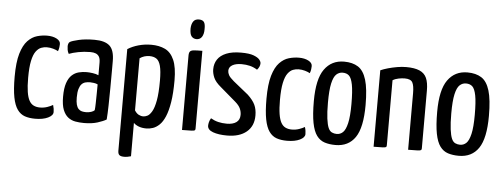

<svg xmlns="http://www.w3.org/2000/svg" viewBox="-55 -843 3119 1191"><g transform="rotate(5 1505.0 -247.5)"><path d="M180 10Q143 10 115.5 0.5Q88 -9 69 -35.5Q50 -62 40.5 -111Q31 -160 31 -239Q31 -329 47 -383Q63 -437 89.5 -464.5Q116 -492 147.5 -501Q179 -510 210 -510Q245 -510 269 -497.5Q293 -485 293 -465Q293 -457 291.5 -445Q290 -433 285 -420Q273 -427 254 -432.5Q235 -438 214 -438Q197 -438 179.5 -431.5Q162 -425 147 -405Q132 -385 123.5 -345Q115 -305 115 -239Q115 -186 120.5 -151.5Q126 -117 137 -97.5Q148 -78 165 -70Q182 -62 204 -62Q228 -62 249.5 -69.5Q271 -77 284 -85Q288 -72 289.5 -61.5Q291 -51 291 -41Q291 -20 260 -5Q229 10 180 10Z M484 10Q456 10 430.5 5.5Q405 1 385 -14.5Q365 -30 353 -60Q341 -90 341 -142Q341 -194 352 -226.5Q363 -259 382 -276.5Q401 -294 425 -300Q449 -306 474 -306Q490 -306 511.5 -303Q533 -300 548 -293Q548 -293 548 -307Q548 -321 548 -339.5Q548 -358 548 -372Q548 -396 540.5 -408.5Q533 -421 519.5 -426.5Q506 -432 486 -432Q447 -432 411 -425Q375 -418 353 -409Q346 -421 344 -433.5Q342 -446 342 -456Q342 -463 344.5 -471Q347 -479 353 -483Q366 -491 407 -500.5Q448 -510 505 -510Q570 -510 599.5 -483Q629 -456 629 -388V-335Q629 -278 628.5 -220.5Q628 -163 627 -112.5Q626 -62 623 -24Q603 -12 568 -1Q533 10 484 10ZM492 -58Q508 -58 523 -63Q538 -68 544 -75Q546 -91 546.5 -119Q547 -147 547.5 -178Q548 -209 548 -236Q538 -241 524.5 -243Q511 -245 501 -245Q485 -245 471.5 -241.5Q458 -238 448 -227.5Q438 -217 432 -197Q426 -177 426 -144Q426 -117 430.5 -100Q435 -83 444 -73.5Q453 -64 465 -61Q477 -58 492 -58Z M751 197Q730 197 721 189.5Q712 182 712 162V-470Q742 -489 780 -499.5Q818 -510 858 -510Q908 -510 944.5 -492.5Q981 -475 1001 -429.5Q1021 -384 1021 -302Q1021 -222 1012 -166.5Q1003 -111 988 -76Q973 -41 953.5 -22.5Q934 -4 913.5 3Q893 10 872 10Q845 10 824.5 2Q804 -6 793 -18V190Q783 193 772 195Q761 197 751 197ZM847 -63Q859 -63 873 -70Q887 -77 900.5 -100Q914 -123 922.5 -169Q931 -215 931 -293Q931 -353 922.5 -384.5Q914 -416 897 -427.5Q880 -439 854 -439Q820 -439 793 -420V-96Q804 -78 818 -70.5Q832 -63 847 -63Z M1094 0V-463Q1094 -482 1101 -489.5Q1108 -497 1126 -498.5Q1144 -500 1177 -500V-16Q1177 -8 1173.5 -5Q1170 -2 1153 -1Q1136 0 1094 0ZM1133 -569Q1114 -570 1103 -583.5Q1092 -597 1092 -632Q1093 -659 1104 -675.5Q1115 -692 1139 -692Q1162 -692 1171 -679Q1180 -666 1179 -634Q1179 -604 1167.5 -586.5Q1156 -569 1133 -569Z M1375 10Q1322 10 1287.5 -2.5Q1253 -15 1253 -41Q1253 -50 1256 -62.5Q1259 -75 1267 -88Q1289 -75 1313.5 -69Q1338 -63 1367 -63Q1405 -63 1426.5 -78.5Q1448 -94 1448 -125Q1448 -145 1439.5 -164Q1431 -183 1408 -203L1311 -286Q1277 -314 1265.5 -340.5Q1254 -367 1254 -392Q1254 -427 1271.5 -453.5Q1289 -480 1325.5 -495Q1362 -510 1417 -510Q1469 -510 1495.5 -500Q1522 -490 1532.5 -477.5Q1543 -465 1543 -454Q1543 -433 1525 -413Q1503 -427 1479 -433Q1455 -439 1427 -439Q1391 -439 1369.5 -426.5Q1348 -414 1348 -391Q1348 -378 1355.5 -364Q1363 -350 1388 -329L1481 -254Q1514 -223 1527 -195Q1540 -167 1540 -129Q1540 -63 1496 -26.5Q1452 10 1375 10Z M1748 10Q1711 10 1683.5 0.5Q1656 -9 1637 -35.5Q1618 -62 1608.5 -111Q1599 -160 1599 -239Q1599 -329 1615 -383Q1631 -437 1657.5 -464.5Q1684 -492 1715.5 -501Q1747 -510 1778 -510Q1813 -510 1837 -497.5Q1861 -485 1861 -465Q1861 -457 1859.5 -445Q1858 -433 1853 -420Q1841 -427 1822 -432.5Q1803 -438 1782 -438Q1765 -438 1747.5 -431.5Q1730 -425 1715 -405Q1700 -385 1691.5 -345Q1683 -305 1683 -239Q1683 -186 1688.5 -151.5Q1694 -117 1705 -97.5Q1716 -78 1733 -70Q1750 -62 1772 -62Q1796 -62 1817.5 -69.5Q1839 -77 1852 -85Q1856 -72 1857.5 -61.5Q1859 -51 1859 -41Q1859 -20 1828 -5Q1797 10 1748 10Z M2050 10Q2012 10 1982.5 0.5Q1953 -9 1933 -36Q1913 -63 1903 -114.5Q1893 -166 1893 -250Q1893 -387 1937 -448.5Q1981 -510 2059 -510Q2112 -510 2146.5 -488Q2181 -466 2198 -410Q2215 -354 2215 -253Q2215 -113 2173 -51.5Q2131 10 2050 10ZM2052 -59Q2074 -59 2090.5 -74.5Q2107 -90 2117 -132Q2127 -174 2127 -252Q2127 -332 2119 -372.5Q2111 -413 2096 -427Q2081 -441 2056 -441Q2034 -441 2017 -425.5Q2000 -410 1990.5 -368Q1981 -326 1981 -248Q1981 -187 1986 -149Q1991 -111 1999.5 -91.5Q2008 -72 2022 -65.5Q2036 -59 2052 -59Z M2287 0V-476Q2307 -485 2334 -492.5Q2361 -500 2390 -505Q2419 -510 2446 -510Q2498 -510 2529 -496.5Q2560 -483 2573 -454Q2586 -425 2586 -376V-16Q2586 -8 2582 -5Q2578 -2 2561 -1Q2544 0 2502 0V-352Q2502 -399 2491 -419Q2480 -439 2443 -439Q2426 -439 2405 -435Q2384 -431 2368 -421V-16Q2368 -8 2364.5 -5Q2361 -2 2344 -1Q2327 0 2287 0Z M2818 10Q2780 10 2750.5 0.5Q2721 -9 2701 -36Q2681 -63 2671 -114.5Q2661 -166 2661 -250Q2661 -387 2705 -448.5Q2749 -510 2827 -510Q2880 -510 2914.5 -488Q2949 -466 2966 -410Q2983 -354 2983 -253Q2983 -113 2941 -51.5Q2899 10 2818 10ZM2820 -59Q2842 -59 2858.5 -74.5Q2875 -90 2885 -132Q2895 -174 2895 -252Q2895 -332 2887 -372.5Q2879 -413 2864 -427Q2849 -441 2824 -441Q2802 -441 2785 -425.5Q2768 -410 2758.5 -368Q2749 -326 2749 -248Q2749 -187 2754 -149Q2759 -111 2767.5 -91.5Q2776 -72 2790 -65.5Q2804 -59 2820 -59Z"/></g></svg>

Font: Yanone Kaffeesatz
Style: Regular
Weight: 400
Designer: Yanone (Cyrillic: Daniel Pouzeot, Huerta Tipografica, and Cyreal)
Foundry: Yanone
Version: Version 2.003